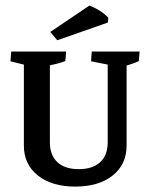

<svg xmlns="http://www.w3.org/2000/svg" viewBox="-20 -671 546 699"><path d="M253.9 8.3Q168.5 8.3 117.7 -32.2Q66.9 -72.8 66.9 -141.1L161.6 -152.8Q161.6 -106 189 -80.6Q216.3 -55.2 266.6 -55.2Q317.4 -55.2 344.7 -80.6Q372.1 -106 372.1 -152.8L440.9 -141.1Q440.9 -72.8 390.4 -32.2Q339.8 8.3 253.9 8.3ZM66.9 -141.1V-476.6H161.6V-152.8ZM66.9 -399.4V-470.2L77.6 -433.1L18.1 -447.8L21 -483.4H220.7L217.8 -448.7Q207.5 -444.3 189.5 -439.7Q171.4 -435.1 148.4 -429.7L161.6 -470.2V-399.4ZM440.9 -141.1 372.1 -152.8V-476.6H440.9ZM372.1 -399.4V-470.2L383.8 -433.6L311.5 -447.8L314 -483.4H488.3L485.4 -448.7Q464.4 -438.5 429.2 -429.2L440.9 -470.2V-399.4ZM188.5 -524.4 163.1 -554.7 305.7 -650.9Q348.6 -633.8 374.5 -606.4L372.6 -588.9Z"/></svg>

Font: Markazi Text Medium
Style: Regular
Weight: 500
Designer: Borna Izadpanah (Arabic designer), Fiona Ross (Arabic design director) and Florian Runge (Latin designer)
Foundry: Borna Izadpanah and Florian Runge
Version: Version 1.001